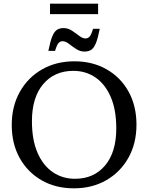

<svg xmlns="http://www.w3.org/2000/svg" viewBox="-20 -1015 808 1046"><path d="M385.5 -681Q484.5 -681 561 -637.2Q637.5 -593.5 680.5 -515.8Q723.5 -438 723.5 -336Q723.5 -234 679.8 -155.8Q636 -77.5 559 -33.2Q482 11 382.5 11Q283 11 206.8 -32.8Q130.5 -76.5 87.2 -154.2Q44 -232 44 -334Q44 -436 87.8 -514.2Q131.5 -592.5 208.8 -636.8Q286 -681 385.5 -681ZM388.5 -41Q491.5 -41 552.5 -113.5Q613.5 -186 613.5 -315.5Q613.5 -416.5 583.5 -486.2Q553.5 -556 500.8 -592.5Q448 -629 379.5 -629Q276.5 -629 215.2 -556.5Q154 -484 154 -354.5Q154 -253.5 184 -183.8Q214 -114 267 -77.5Q320 -41 388.5 -41ZM523.5 -858Q513.5 -807.5 502.8 -780.8Q492 -754 477.5 -744Q463 -734 440.5 -734Q416.5 -734 395.2 -748Q374 -762 355.5 -776.2Q337 -790.5 321 -790.5Q308.5 -790.5 299.2 -780.8Q290 -771 280 -738H243.5Q253.5 -788.5 264.2 -815.2Q275 -842 289.5 -852Q304 -862 326.5 -862Q350.5 -862 371.8 -848Q393 -834 411.5 -819.8Q430 -805.5 446 -805.5Q458.5 -805.5 467.8 -815.2Q477 -825 487 -858ZM252.5 -938V-995H514.5V-938Z"/></svg>

Font: Newsreader Text Medium
Style: Regular
Weight: 500
Designer: Hugues Gentile
Foundry: Production Type
Version: Version 1.002